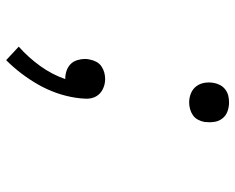

<svg xmlns="http://www.w3.org/2000/svg" viewBox="-92 -486 783 640"><g transform="rotate(90 300.0 -166.5)"><path d="M322 -405Q306 -405 291.5 -411Q277 -417 268 -429Q259 -441 256.5 -456.5Q254 -472 257 -488Q259 -499 264.5 -509Q270 -519 279.5 -526Q289 -533 300 -535.5Q311 -538 322 -538Q338 -538 352.5 -532.5Q367 -527 376 -515Q385 -503 387 -487.5Q389 -472 387 -456Q385 -445 379.5 -434.5Q374 -424 364.5 -417.5Q355 -411 344 -408Q333 -405 322 -405ZM181 205 136 163Q172 131 200.5 91.5Q229 52 244 8Q244 8 243.5 8Q243 8 243 8Q229 8 216 3.5Q203 -1 194 -10Q185 -19 181 -32Q177 -45 177 -58Q177 -62 177.5 -66Q178 -70 179 -74Q181 -85 186.5 -95.5Q192 -106 201.5 -112.5Q211 -119 222 -122Q233 -125 244 -125Q262 -125 278 -117Q294 -109 302 -94.5Q310 -80 309.5 -61.5Q309 -43 306 -25Q301 7 290 38Q279 69 262.5 98Q246 127 225.5 154Q205 181 181 205Z"/></g></svg>

Font: Iosevka Slab LtExObl
Style: Regular
Weight: 300
Width: 7
Italic angle: -9°
Monospace: yes
Designer: Belleve Invis
Foundry: Belleve Invis
Version: Version 11.1.0; ttfautohint (v1.8.3)